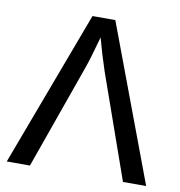

<svg xmlns="http://www.w3.org/2000/svg" viewBox="-76 -729 752 800"><g transform="rotate(10 300.0 -329.5)"><path d="M594.7 0H496.6L341.3 -440.4Q317.9 -510.7 300.3 -576.7Q274.4 -482.4 259.3 -440.4L103 0H4.9L251.5 -658.7H348.1Z"/></g></svg>

Font: Cousine
Style: Regular
Weight: 400
Monospace: yes
Designer: Steve Matteson
Foundry: Ascender Corporation
Version: Version 1.20